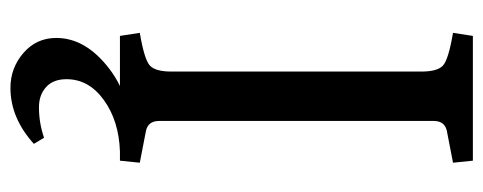

<svg xmlns="http://www.w3.org/2000/svg" viewBox="-306 -428 948 377"><g transform="rotate(90 168.5 -239.0)"><path d="M50 0 44 -39Q97 -48 108.5 -59Q120 -70 120 -101V-592Q120 -623 108.5 -634Q97 -645 44 -654L50 -693H295L299 -654L237 -642Q217 -638 217 -616V-77Q217 -55 237 -51L299 -39L295 0ZM262 169Q211 215 152 215Q113 215 83.5 189.5Q54 164 54 125Q54 67 115 20.5Q176 -26 277 -26V0Q217 2 176 31.5Q135 61 135 105Q135 131 150.5 145Q166 159 190 159Q221 159 250 149Z"/></g></svg>

Font: Poly
Style: Regular
Weight: 400
Designer: Jos Nicols Silva Schwarzenberg
Foundry: Jose Nicolas Silva Schwarzenberg
Version: Version 1.001